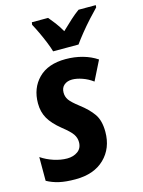

<svg xmlns="http://www.w3.org/2000/svg" viewBox="-118 -835 682 914"><g transform="rotate(-15 222.5 -378.0)"><path d="M139 10Q91 10 58.5 2.5Q26 -5 -1 -20V-137Q27 -118 61 -107Q95 -96 126 -96Q157 -96 178.5 -111.5Q200 -127 200 -157Q200 -178 188 -196Q176 -214 138 -244Q96 -278 77.5 -310.5Q59 -343 59 -385Q59 -460 106 -507.5Q153 -555 240 -555Q284 -555 323.5 -544Q363 -533 394 -512L346 -416Q322 -434 294.5 -443.5Q267 -453 245 -453Q221 -453 205.5 -440Q190 -427 190 -403Q190 -383 201 -367Q212 -351 247 -324Q288 -293 311 -260.5Q334 -228 334 -172Q334 -91 282 -40.5Q230 10 139 10ZM193 -606Q187 -627 176 -654Q165 -681 152.5 -707.5Q140 -734 129 -754L131 -766H211Q223 -752 239 -731Q255 -710 269 -685Q295 -710 317.5 -730.5Q340 -751 361 -766H446L445 -755Q428 -738 403 -710.5Q378 -683 355 -654.5Q332 -626 318 -606Z"/></g></svg>

Font: Noto Sans Condensed
Style: Bold Italic
Weight: 700
Width: 3
Italic angle: -12°
Designer: Monotype Design Team
Foundry: Monotype Imaging Inc.
Version: Version 2.013; ttfautohint (v1.8.4.7-5d5b)